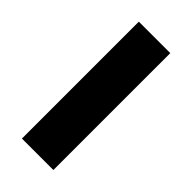

<svg xmlns="http://www.w3.org/2000/svg" viewBox="-181 -586 630 630"><g transform="rotate(45 134.5 -271.0)"><path d="M61 0V-542.5H207V0Z"/></g></svg>

Font: Inter 16pt
Style: Bold
Weight: 700
Version: Version 4.001;git-66647c0bb